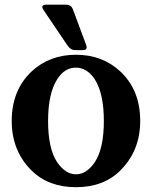

<svg xmlns="http://www.w3.org/2000/svg" viewBox="-20 -777 639 807"><path d="M173.8 -757.3Q173.8 -757.3 257.3 -757.3Q279.3 -757.3 286.6 -737.3L341.8 -588.9Q344.2 -582.5 344.2 -577.6Q344.2 -566.4 329.6 -566.4H295.9Q276.9 -566.4 263.7 -585.9L162.6 -735.4Q157.7 -742.7 157.7 -747.1Q157.7 -757.3 173.8 -757.3ZM299.3 -44.4Q343.8 -44.4 378.4 -95.2Q416.5 -152.8 416.5 -268.6Q416.5 -385.7 377 -445.8Q344.7 -492.7 298.8 -492.7Q252.4 -492.7 221.7 -445.8Q182.1 -386.2 182.1 -268.6Q182.1 -152.3 220.2 -95.2Q255.4 -44.4 299.3 -44.4ZM299.3 9.8Q184.1 9.8 112.8 -60.1Q29.3 -142.6 29.3 -268.6Q29.3 -397.9 112.8 -476.6Q188.5 -546.9 299.3 -546.9Q410.2 -546.9 485.8 -476.6Q569.3 -398.4 569.3 -268.6Q569.3 -143.6 485.8 -60.5Q415.5 9.8 299.3 9.8Z"/></svg>

Font: Simply Serif
Style: Bold
Weight: 700
Designer: Wojciech Kalinowski "wmk69" (wmk69@o2.pl)
Foundry: Wojciech Kalinowski "wmk69" (wmk69@o2.pl)
Version: Version 1.0.0; 2022-02-18